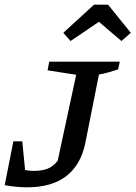

<svg xmlns="http://www.w3.org/2000/svg" viewBox="-28 -790 578 819"><path d="M-8 0 29 -187H67L79 -65Q97 -61 114 -61Q150 -61 174 -70Q198 -79 218 -104L297 -471L175 -490L182 -527H483L476 -494Q458 -488 437 -482Q416 -476 394 -472L336 -180Q317 -87 255 -39Q193 9 87 9Q44 9 -8 0ZM433 -770 530 -650 490 -615 394 -697 273 -615 242 -650 373 -770Z"/></svg>

Font: Piazzolla SC Medium
Style: Italic
Weight: 500
Italic angle: -11.3°
Designer: Juan Pablo del Peral
Foundry: Huerta Tipografica
Version: Version 1.330